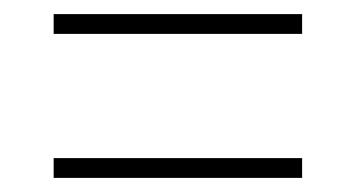

<svg xmlns="http://www.w3.org/2000/svg" viewBox="-20 -493 505 272"><path d="M56 -445H408V-473H56ZM56 -241H408V-269H56Z"/></svg>

Font: Noto Serif Georgian Condensed Thin
Style: Regular
Weight: 100
Width: 3
Designer: Monotype Design Team, Akaki Razmadze
Foundry: Google LLC
Version: Version 2.003